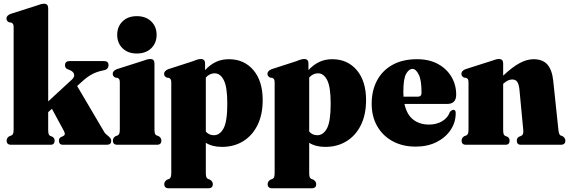

<svg xmlns="http://www.w3.org/2000/svg" viewBox="-20 -775 3047 1028"><path d="M39 0Q15.5 0 15.5 -22.5Q15.5 -36 29.5 -45.5L41.5 -50Q47.5 -53 50.2 -59.8Q53 -66.5 53 -82.5V-629.5Q53 -641 50 -646Q47 -651 40.5 -654L28.5 -655.5Q14.5 -662.5 14.5 -676Q14.5 -691.5 36.5 -700.5L176 -745Q191.5 -751 200 -753Q208.5 -755 216 -755Q238 -755 238 -731V-232L365 -349Q381 -364 376.2 -378.8Q371.5 -393.5 351.5 -400.5L338.5 -406Q328 -413 328 -425Q328 -448 353 -448H537.5Q561 -448 561 -426Q561 -416 554.5 -408Q548 -400 530 -397.5Q498 -391 472 -377Q446 -363 419 -338L393 -314.5L535 -73.5Q540 -64 545.5 -58.5Q551 -53 558 -48Q568.5 -39 572 -33.5Q575.5 -28 575.5 -20.5Q575.5 0 552 0H316.5Q295.5 0 295.5 -22.5Q295.5 -33.5 305 -40.5L317.5 -46Q326.5 -50.5 327 -57.2Q327.5 -64 320.5 -77L258 -192.5L238 -174.5V-82.5Q238 -65.5 240.2 -58Q242.5 -50.5 249 -47.5L261.5 -42.5Q272.5 -34.5 272.5 -22.5Q272.5 0 251.5 0Z M712.5 -488.5Q665 -488.5 636.2 -516.5Q607.5 -544.5 607.5 -588.5Q607.5 -632.5 636.2 -660.5Q665 -688.5 712.5 -688.5Q760.5 -688.5 789.5 -660.5Q818.5 -632.5 818.5 -588.5Q818.5 -544.5 789.5 -516.5Q760.5 -488.5 712.5 -488.5ZM807 -435V-82.5Q807 -66.5 809.5 -59.8Q812 -53 818.5 -50L830.5 -45.5Q844 -36.5 844 -22.5Q844 0 821 0H607.5Q584.5 0 584.5 -22.5Q584.5 -36.5 598 -45.5L610 -50Q616 -53 618.8 -59.8Q621.5 -66.5 621.5 -82.5V-333.5Q621.5 -345 618.8 -350Q616 -355 609.5 -358L597.5 -359.5Q583.5 -366.5 583.5 -380Q583.5 -395.5 605 -404.5L744.5 -449Q760.5 -455 768.8 -457Q777 -459 785 -459Q807 -459 807 -435Z M1078 -435V-399.5Q1104 -428 1135.2 -443Q1166.5 -458 1205.5 -458Q1287 -458 1336.8 -399.5Q1386.5 -341 1386.5 -239Q1386.5 -161.5 1358.8 -105.2Q1331 -49 1281.8 -18.8Q1232.5 11.5 1168.5 11.5Q1116 11.5 1082 -10.5V150.5Q1082 166.5 1084.8 173.2Q1087.5 180 1093.5 183L1105.5 187.5Q1119.5 197.5 1119.5 210.5Q1119.5 233 1096 233H883Q859.5 233 859.5 210.5Q859.5 197.5 873.5 187.5L885.5 183Q891.5 180 894.2 173.2Q897 166.5 897 150.5V-333.5Q897 -345 894 -350Q891 -355 884.5 -358L872.5 -359.5Q858.5 -366.5 858.5 -380Q858.5 -395 880.5 -404.5L1013.5 -447.5Q1029 -454 1038.5 -456.5Q1048 -459 1055.5 -459Q1078 -459 1078 -435ZM1129.5 -382.5Q1102.5 -382.5 1082 -360V-70.5Q1099 -51 1125 -51Q1157.5 -51 1177.2 -88Q1197 -125 1197 -220Q1197 -309.5 1178.2 -346Q1159.5 -382.5 1129.5 -382.5Z M1631.5 -435V-399.5Q1657.5 -428 1688.8 -443Q1720 -458 1759 -458Q1840.5 -458 1890.2 -399.5Q1940 -341 1940 -239Q1940 -161.5 1912.2 -105.2Q1884.5 -49 1835.2 -18.8Q1786 11.5 1722 11.5Q1669.5 11.5 1635.5 -10.5V150.5Q1635.5 166.5 1638.2 173.2Q1641 180 1647 183L1659 187.5Q1673 197.5 1673 210.5Q1673 233 1649.5 233H1436.5Q1413 233 1413 210.5Q1413 197.5 1427 187.5L1439 183Q1445 180 1447.8 173.2Q1450.5 166.5 1450.5 150.5V-333.5Q1450.5 -345 1447.5 -350Q1444.5 -355 1438 -358L1426 -359.5Q1412 -366.5 1412 -380Q1412 -395 1434 -404.5L1567 -447.5Q1582.5 -454 1592 -456.5Q1601.5 -459 1609 -459Q1631.5 -459 1631.5 -435ZM1683 -382.5Q1656 -382.5 1635.5 -360V-70.5Q1652.5 -51 1678.5 -51Q1711 -51 1730.8 -88Q1750.5 -125 1750.5 -220Q1750.5 -309.5 1731.8 -346Q1713 -382.5 1683 -382.5Z M2422.5 -268Q2422.5 -218.5 2374 -218.5H2145.5Q2158 -161.5 2192.2 -134.8Q2226.5 -108 2277 -108Q2317 -108 2347.5 -126Q2378 -144 2389 -176Q2400 -187 2408 -187Q2420 -187 2420 -169.5Q2420 -120 2392.8 -79.2Q2365.5 -38.5 2317.2 -14.2Q2269 10 2205.5 10Q2135.5 10 2082.5 -18.8Q2029.5 -47.5 1999.8 -99.2Q1970 -151 1970 -219Q1970 -290.5 1998.8 -344.2Q2027.5 -398 2081.8 -428Q2136 -458 2213 -458Q2278 -458 2324.8 -432.5Q2371.5 -407 2397 -364Q2422.5 -321 2422.5 -268ZM2139.5 -282.5Q2139.5 -269.5 2140.5 -257.5H2218Q2237 -257.5 2237 -278.5Q2237 -346.5 2221.8 -376.2Q2206.5 -406 2189 -406Q2169 -406 2154.2 -379.2Q2139.5 -352.5 2139.5 -282.5Z M2674 -435V-370Q2723.5 -416.5 2762.5 -437.2Q2801.5 -458 2836.5 -458Q2886 -458 2911 -429.2Q2936 -400.5 2942 -343L2969.5 -82.5Q2972 -54.5 2981 -50L2993 -45.5Q3007 -35 3007 -22.5Q3007 0 2983.5 0H2768Q2747 0 2747 -22.5Q2747 -35 2758 -42.5L2770.5 -47.5Q2777 -50.5 2780 -57.5Q2783 -64.5 2781.5 -80L2761 -297Q2758 -323.5 2749.5 -336.5Q2741 -349.5 2722 -349.5Q2700 -349.5 2675 -327L2674 -326V-82.5Q2674 -65.5 2676.2 -58Q2678.5 -50.5 2685 -47.5L2697.5 -42.5Q2708.5 -34.5 2708.5 -22.5Q2708.5 0 2687.5 0H2474.5Q2451.5 0 2451.5 -22.5Q2451.5 -36 2465 -45.5L2477 -50Q2483 -53 2485.8 -59.8Q2488.5 -66.5 2488.5 -82.5V-333.5Q2488.5 -345 2485.8 -350Q2483 -355 2476.5 -358L2464.5 -359.5Q2450.5 -366.5 2450.5 -380Q2450.5 -395.5 2472 -404.5L2611.5 -449Q2627.5 -455 2635.8 -457Q2644 -459 2652 -459Q2674 -459 2674 -435Z"/></svg>

Font: Fraunces 144pt S050 Black
Style: Regular
Weight: 900
Version: Version 1.000; ttfautohint (v1.8.3)